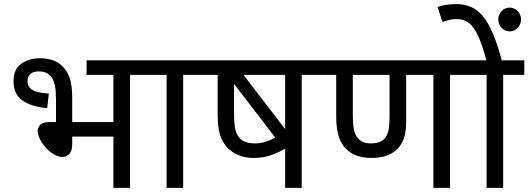

<svg xmlns="http://www.w3.org/2000/svg" viewBox="-20 -916 2576 936"><path d="M174 -632Q211 -632 240 -621.5Q269 -611 291 -586Q309 -567 320.5 -533Q332 -499 332 -437V-321H533V-551H402V-622H717V-551H614V0H533V-250H332V-213Q332 -180 317.5 -165.5Q303 -151 283 -151Q264 -151 243 -163.5Q222 -176 204 -195.5Q186 -215 175 -237Q164 -259 164 -278Q164 -296 177.5 -308.5Q191 -321 224 -321H253V-426Q253 -473 248 -498Q243 -523 232 -538Q212 -568 169 -568Q142 -568 128 -555Q114 -542 114 -521Q114 -493 137.5 -478Q161 -463 218 -460L210 -389Q135 -395 90.5 -425.5Q46 -456 46 -520Q46 -579 84 -605.5Q122 -632 174 -632Z M873 -551V0H792V-551H703V-622H976V-551Z M1555 -622V-551H1451V0H1370V-191Q1340 -174 1303 -160Q1266 -146 1216 -146Q1176 -146 1143.5 -159.5Q1111 -173 1090 -194Q1065 -221 1053 -257.5Q1041 -294 1041 -358V-551H962V-622ZM1370 -551H1167L1370 -287ZM1151 -240Q1174 -217 1224 -217Q1250 -217 1275 -225Q1300 -233 1322 -245L1121 -507V-369Q1121 -328 1124 -304Q1127 -280 1133.5 -265.5Q1140 -251 1151 -240Z M2174 -551V0H2093V-551H1960V-321Q1960 -279 1951.5 -250Q1943 -221 1925 -198Q1904 -173 1871 -159.5Q1838 -146 1791 -146Q1698 -146 1654 -205Q1637 -228 1628 -263Q1619 -298 1619 -352V-551H1540V-622H2277V-551ZM1789 -217Q1841 -217 1861 -249Q1872 -266 1875.5 -288Q1879 -310 1879 -353V-551H1700V-353Q1700 -314 1704 -291Q1708 -268 1718 -251Q1729 -235 1745.5 -226Q1762 -217 1789 -217Z M2433 -551V0H2352V-551H2263V-622H2536V-551ZM2353 -615Q2332 -694 2311.5 -739.5Q2291 -785 2266 -804Q2241 -823 2207 -823Q2185 -823 2168 -818.5Q2151 -814 2137 -809L2113 -882Q2152 -896 2204 -896Q2258 -896 2297.5 -870.5Q2337 -845 2368.5 -783.5Q2400 -722 2428 -615ZM2409 -821Q2409 -845 2425.5 -862Q2442 -879 2464 -879Q2487 -879 2503.5 -862Q2520 -845 2520 -821Q2520 -797 2503.5 -780Q2487 -763 2464 -763Q2442 -763 2425.5 -780Q2409 -797 2409 -821Z"/></svg>

Font: Go Noto Current
Style: Regular
Weight: 400
Designer: Monotype Design Team
Foundry: Monotype Imaging Inc.
Version: Version 2.007; ttfautohint (v1.8) -l 8 -r 50 -G 200 -x 14 -D